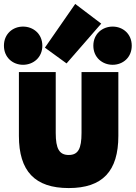

<svg xmlns="http://www.w3.org/2000/svg" viewBox="-54 -916 689 975"><path d="M295 39C123 39 42 -47 42 -226V-550H229V-241C229 -161 247 -129 295 -129C343 -129 360 -161 360 -241V-550H547V-226C547 -47 467 39 295 39ZM174 -674 328 -896 460 -796 284 -594ZM161 -684C161 -624 115 -587 63 -587C11 -587 -34 -624 -34 -684C-34 -744 11 -781 63 -781C115 -781 161 -744 161 -684ZM615 -684C615 -624 570 -587 518 -587C466 -587 420 -624 420 -684C420 -744 466 -781 518 -781C570 -781 615 -744 615 -684Z"/></svg>

Font: Repo Black
Style: Regular
Weight: 900
Designer: Stefan Peev
Foundry: Context Ltd
Version: Version 1.502